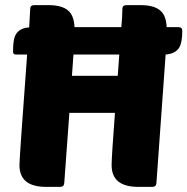

<svg xmlns="http://www.w3.org/2000/svg" viewBox="-20 -730 732 750"><path d="M520 0Q416 0 416 -85Q416 -116 429 -289H251L231 -15Q230 0 215 0H160Q56 0 56 -85Q56 -112 86 -517H42Q31 -517 31 -528Q31 -572 39 -590Q52 -620 94 -623L98 -695Q98 -710 114 -710H169Q223 -710 247 -688Q269 -669 271 -624H454Q458 -668 458 -695Q458 -710 474 -710H529Q583 -710 607 -688Q629 -669 631 -624H676Q692 -624 692 -610Q692 -565 681 -546Q667 -520 627 -517L591 -15Q590 0 575 0ZM446 -517H267L261 -434H440Z"/></svg>

Font: PoetsenOne
Style: Regular
Weight: 400
Designer: Rodrigo Fuenzalida, Pablo Impallari
Foundry: Pablo Impallari, Rodrigo Fuenzalida
Version: Version 1.000